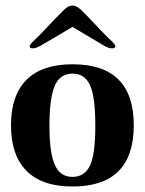

<svg xmlns="http://www.w3.org/2000/svg" viewBox="-20 -669 527 699"><path d="M244 10Q133 10 76.5 -47Q20 -104 20 -213Q20 -322 76.5 -378.5Q133 -435 244 -435Q467 -435 467 -213Q467 10 244 10ZM244 -25Q288 -25 308 -67Q327 -108 327 -211Q327 -316 308 -358Q289 -401 244 -401Q199 -401 180 -358Q160 -313 160 -211Q160 -111 180 -68Q199 -25 244 -25ZM99 -493Q88 -493 88 -501Q88 -504 96 -514Q108 -526 116 -533Q140 -557 164 -583L187 -607L211 -631Q228 -649 244 -649Q259 -649 277 -631L301 -607L324 -583Q348 -557 372 -533Q380 -526 392 -514Q400 -504 400 -501Q400 -493 388 -493Q374 -493 355 -505L244 -571L132 -505Q112 -493 99 -493Z"/></svg>

Font: UnnaBold
Style: Bold
Weight: 700
Designer: Jorge de Buen Unna
Foundry: Omnibus-Type
Version: Version 2.008;hotconv 1.0.109;makeotfexe 2.5.65596